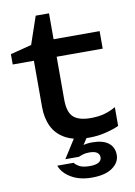

<svg xmlns="http://www.w3.org/2000/svg" viewBox="-102 -778 758 1080"><g transform="rotate(-10 277.5 -238.0)"><path d="M5 -466V-525L126 -556L180 -714H256V-566H519V-466H256V-221Q256 -150 286.5 -121.5Q317 -93 386 -93Q430 -93 464 -102.5Q498 -112 529 -130V-23Q503 -10 455.5 2Q408 14 358 14Q275 14 224 -13.5Q173 -41 149.5 -89.5Q126 -138 126 -201V-466ZM279 -8H356L303 73L268 72Q288 59 312 51Q336 43 368 43Q431 43 462 68Q493 93 493 136Q493 179 452 208.5Q411 238 334 238Q265 238 216.5 209.5Q168 181 153 138H246Q256 151 275.5 161.5Q295 172 334 172Q367 172 384 162Q401 152 401 133Q401 117 387.5 106.5Q374 96 342 96Q322 96 307.5 100.5Q293 105 282 110H204Z"/></g></svg>

Font: Bounded
Style: Regular
Weight: 400
Designer: Vlad Churkin
Version: Version 1.0